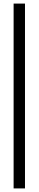

<svg xmlns="http://www.w3.org/2000/svg" viewBox="-20 -932 216 1072"><path d="M56 -912H119.5V120H56Z"/></svg>

Font: Big Shoulders Text Thin Light
Style: Regular
Weight: 300
Version: Version 2.002